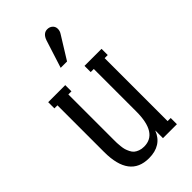

<svg xmlns="http://www.w3.org/2000/svg" viewBox="-231 -789 875 875"><g transform="rotate(-45 206.5 -352.0)"><path d="M291 -664.1 224.1 -556.2H183.1L226.1 -690.9Q237.8 -724.1 264.2 -724.1Q279.3 -724.1 289.6 -714.8Q299.8 -705.6 299.8 -690.9Q299.8 -676.8 291 -664.1ZM376 -485.8V-445.8H356V-40H376V0H286.1V-49.8Q258.8 20 176.8 20Q51.8 20 51.8 -145V-445.8H32.2V-485.8H142.1V-445.8H122.1V-153.8Q122.1 -140.6 122.3 -133.1Q122.6 -125.5 124 -111.1Q125.5 -96.7 128.2 -87.6Q130.9 -78.6 136.5 -67.1Q142.1 -55.7 149.9 -49.1Q157.7 -42.5 170.2 -37.8Q182.6 -33.2 198.2 -33.2Q286.1 -33.2 286.1 -171.9V-445.8H266.1V-485.8Z"/></g></svg>

Font: Margherita
Style: Regular
Weight: 400
Designer: James Puckett
Foundry: Dunwich Type Founders
Version: Version 1.008;hotconv 1.0.109;makeotfexe 2.5.65596